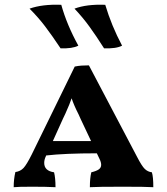

<svg xmlns="http://www.w3.org/2000/svg" viewBox="-20 -777 695 799"><path d="M618 2Q588 0 492 0Q383 0 354 2Q354 -36 360 -60Q381 -65 391 -72Q401 -79 401 -91Q401 -102 394 -116L383 -139Q250 -139 172 -130L171 -127Q164 -113 164 -99Q164 -66 205 -60Q211 -36 211 2Q173 0 115 0Q54 0 37 2Q37 -32 44 -61Q65 -64 78 -78Q91 -92 112 -134L291 -500Q305 -503 319 -504Q333 -505 350 -505L550 -125Q570 -86 582.5 -74Q595 -62 612 -60Q618 -42 618 2ZM359 -190 316 -281 307 -301Q288 -338 278 -368Q271 -346 252 -304L242 -283L200 -190ZM103 -741Q156 -760 235 -757Q258 -674 306 -587Q281 -574 232 -576Q196 -630 167.5 -667.5Q139 -705 103 -741ZM290 -741Q340 -760 418 -757Q444 -670 488 -587Q464 -574 413 -576Q380 -628 352 -666.5Q324 -705 290 -741Z"/></svg>

Font: Vollkorn SC
Style: Bold
Weight: 700
Designer: Friedrich Althausen
Foundry: Friedrich Althausen
Version: Version 4.015